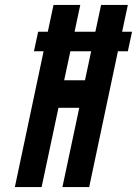

<svg xmlns="http://www.w3.org/2000/svg" viewBox="-20 -755 553 775"><path d="M40 0H148L216 -320H300L232 0H340L456 -548H496L513 -627H473L496 -735H388L365 -627H281L304 -735H196L173 -627H134L117 -548H156ZM239 -431 264 -548H348L323 -431Z"/></svg>

Font: League Gothic
Style: Italic
Weight: 400
Designer: The League of Moveable Type
Version: Version 1.600; ttfautohint (v1.8.3)